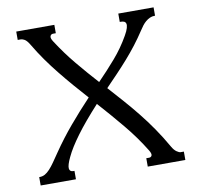

<svg xmlns="http://www.w3.org/2000/svg" viewBox="-80 -799 912 882"><g transform="rotate(-10 376.5 -358.0)"><path d="M689.9 -676.8Q678.2 -676.8 668 -672.1Q657.7 -667.5 648.7 -659.9Q639.6 -652.3 631.8 -642.1Q624 -631.8 617.2 -621.1Q595.7 -588.4 572.8 -558.6Q549.8 -528.8 524.9 -500.5Q500 -472.2 473.4 -444.3Q446.8 -416.5 418.5 -387.2Q450.2 -352.1 481.9 -316.2Q513.7 -280.3 544.4 -241.9Q575.2 -203.6 604.2 -161.4Q633.3 -119.1 660.2 -71.8Q669.9 -54.7 681.2 -46.9Q692.4 -39.1 699.2 -39.1H714.4V0H539.1V-39.1H551.8Q561.5 -39.1 564.9 -46.9Q568.4 -54.7 558.1 -71.8Q517.1 -138.7 465.8 -200.4Q414.6 -262.2 358.9 -324.2Q326.7 -289.1 300.8 -258.3Q274.9 -227.5 254.9 -200.4Q234.9 -173.3 220.2 -149.9Q205.6 -126.5 195.8 -105.5Q178.7 -69.8 180.4 -54.4Q182.1 -39.1 198.2 -39.1H204.1V0H39.6V-39.1H42Q55.2 -39.1 66.7 -45.4Q78.1 -51.8 89.6 -64.2Q101.1 -76.7 113.5 -94.5Q126 -112.3 141.6 -135.3Q182.6 -195.3 229 -250.2Q275.4 -305.2 327.1 -359.9Q296.9 -393.6 267.3 -427.7Q237.8 -461.9 209.5 -497.1Q181.2 -532.2 155.3 -568.8Q129.4 -605.5 106.9 -643.6Q94.2 -665 84 -670.9Q73.7 -676.8 66.9 -676.8H51.8V-715.8H229.5V-676.8H216.8Q207 -676.8 203.4 -668Q199.7 -659.2 210.9 -642.1Q250.5 -580.6 295.2 -526.9Q339.8 -473.1 386.7 -421.4Q430.2 -465.8 469.7 -511.5Q509.3 -557.1 539.6 -610.4Q551.3 -630.9 554.9 -643.8Q558.6 -656.7 556.4 -664.1Q554.2 -671.4 547.9 -674.1Q541.5 -676.8 533.7 -676.8H527.8V-715.8H692.4V-676.8H689.9Z"/></g></svg>

Font: Arian Grqi
Style: Regular
Weight: 400
Designer: Ruben Hakobyan (Tarumian)
Foundry: Ruben Hakobyan (Tarumian)
Version: Version 1.003